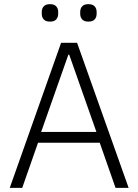

<svg xmlns="http://www.w3.org/2000/svg" viewBox="-20 -904 665 924"><path d="M536 0 460 -217H163L87 0H27L274 -698H351L599 0ZM313 -641H309L178 -269H444ZM221 -800Q200 -800 190.5 -810.5Q181 -821 181 -837V-847Q181 -863 190.5 -873.5Q200 -884 221 -884Q241 -884 250.5 -873.5Q260 -863 260 -847V-837Q260 -821 250.5 -810.5Q241 -800 221 -800ZM405 -800Q385 -800 375.5 -810.5Q366 -821 366 -837V-847Q366 -863 375.5 -873.5Q385 -884 405 -884Q426 -884 435.5 -873.5Q445 -863 445 -847V-837Q445 -821 435.5 -810.5Q426 -800 405 -800Z"/></svg>

Font: IBM Plex Sans Thai Light
Style: Regular
Weight: 300
Designer: Mike Abbink, Paul van der Laan, Pieter van Rosmalen, Ben Mitchell, Mark Frömberg
Foundry: Bold Monday
Version: Version 1.2